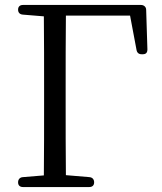

<svg xmlns="http://www.w3.org/2000/svg" viewBox="-20 -751 652 775"><path d="M73 4H340C353 4 360 -3 360 -15C360 -27 353 -35 341 -36L246 -44C245 -141 245 -237 245 -333V-391C245 -491 245 -590 246 -688H505L531 -550C533 -538 540 -532 552 -532H556C569 -532 575 -538 575 -552L570 -711C570 -723 561 -731 549 -731H73C60 -731 53 -724 53 -712C53 -700 60 -693 72 -692L157 -685C158 -587 158 -490 158 -391V-333C158 -237 158 -140 157 -43L72 -36C60 -35 53 -27 53 -15C53 -3 60 4 73 4Z"/></svg>

Font: 寒蝉锦书宋
Style: Regular
Weight: 400
Designer: 寒蝉锦书宋{Warren} 思源宋体{Ryoko NISHIZUKA 西塚涼子 (kana & ideographs); Frank Grießhammer (Latin, Greek & Cyrillic); Wenlong ZHANG 
Foundry: Adobe & ChillType
Version: Version 2.000;Glyphs 3.1.1 (3135)